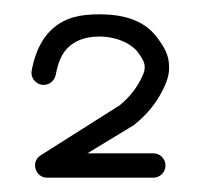

<svg xmlns="http://www.w3.org/2000/svg" viewBox="-20 -482 309 268"><path d="M53.6 -442.1C44.4 -434 30.8 -418.3 24.2 -383.3C22.5 -374.1 28.9 -365.3 38.2 -363.7C47.5 -362.2 56.1 -368.5 57.8 -377.7C62.3 -402 70.4 -411.6 76.4 -416.9C82.7 -422.5 94.9 -431 118.5 -431C148 -431 167.6 -416.9 172.9 -408.4C175.5 -404.6 182 -396.9 182 -388.7C182 -384.9 181.6 -380.9 176.7 -371.5C169.4 -357.2 160.7 -346.6 147.2 -335.1L36.6 -265.1C30 -260.8 27.5 -253.6 29.7 -246.1C32 -238.6 38.2 -234 46 -234H194C203.4 -234 211 -241.6 211 -251C211 -260.4 203.4 -268 194 -268H102L166.9 -307.4C186.2 -322.9 198 -338.2 207.3 -356.5C216.3 -374.3 216 -383.5 216 -388.7C216 -405.1 209.5 -415.6 200.1 -428.6C182 -453.6 153.4 -462 118.5 -462C92.5 -462 71.6 -458 53.6 -442.1Z"/></svg>

Font: LetsTraceRuled
Style: Medium
Weight: 500
Version: Version 003.000